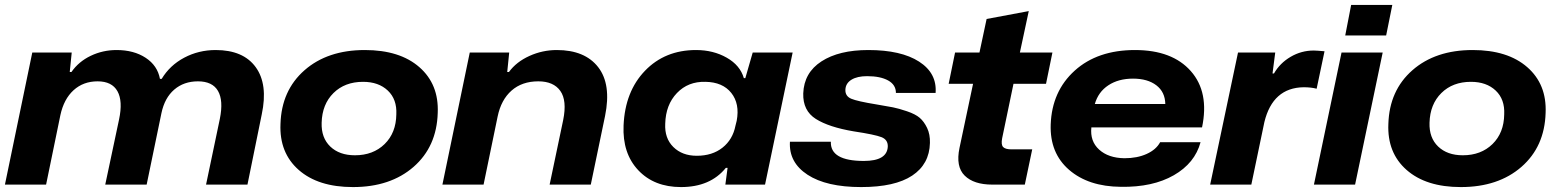

<svg xmlns="http://www.w3.org/2000/svg" viewBox="-36 -749 6330 779"><path d="M-16 0 95 -536H255L247 -457H254Q283 -499 332 -522.5Q381 -546 437 -546Q507 -546 555 -514.5Q603 -483 613 -429H620Q653 -484 711.5 -515Q770 -546 839 -546Q951 -546 1001.5 -476.5Q1052 -407 1026 -285L968 0H800L856 -267Q871 -341 848.5 -380Q826 -419 767 -419Q710 -419 671 -385.5Q632 -352 619 -290L559 0H391L447 -264Q463 -339 440.5 -379Q418 -419 360 -419Q302 -419 262.5 -383Q223 -347 209 -282L151 0Z M1396 10Q1255 10 1176 -59.5Q1097 -129 1102 -246Q1106 -382 1199.5 -464Q1293 -546 1444 -546Q1586 -546 1665.5 -476.5Q1745 -407 1740 -291Q1736 -154 1642 -72Q1548 10 1396 10ZM1404 -119Q1478 -119 1524.5 -164.5Q1571 -210 1572 -285Q1575 -346 1537.5 -381.5Q1500 -417 1437 -417Q1363 -417 1317 -371.5Q1271 -326 1269 -251Q1267 -190 1304 -154.5Q1341 -119 1404 -119Z M1759 0 1870 -536H2030L2022 -457H2029Q2059 -498 2112 -522Q2165 -546 2223 -546Q2337 -546 2391 -476.5Q2445 -407 2419 -279L2361 0H2194L2249 -262Q2265 -341 2237.5 -380Q2210 -419 2148 -419Q2082 -419 2039.5 -381.5Q1997 -344 1983 -276L1926 0Z M2727 10Q2618 10 2553.5 -58.5Q2489 -127 2494 -240Q2500 -378 2581 -462Q2662 -546 2788 -546Q2858 -546 2912.5 -515Q2967 -484 2982 -432H2988L3018 -536H3180L3068 0H2907L2916 -68H2909Q2846 10 2727 10ZM2791 -117Q2854 -117 2895.5 -150Q2937 -183 2948 -239L2953 -259Q2966 -328 2931 -372Q2896 -416 2826 -417Q2756 -419 2710.5 -371.5Q2665 -324 2663 -247Q2660 -188 2696 -152.5Q2732 -117 2791 -117Z M3458 10Q3317 10 3240.5 -40Q3164 -90 3169 -174H3335Q3332 -96 3469 -96Q3563 -96 3566 -154Q3567 -182 3540.5 -192.5Q3514 -203 3428 -216Q3327 -233 3274 -266.5Q3221 -300 3223 -370Q3226 -454 3297 -500Q3368 -546 3487 -546Q3620 -546 3693 -499Q3766 -452 3760 -372H3599Q3599 -405 3567.5 -422.5Q3536 -440 3482 -440Q3442 -440 3418.5 -425.5Q3395 -411 3394 -385Q3393 -359 3417.5 -348.5Q3442 -338 3522 -325Q3564 -318 3587 -313.5Q3610 -309 3644 -297.5Q3678 -286 3695.5 -271Q3713 -256 3725.5 -230Q3738 -204 3737 -169Q3735 -83 3665 -36.5Q3595 10 3458 10Z M3990 0Q3915 0 3878 -36.5Q3841 -73 3857 -149L3912 -409H3813L3839 -536H3938L3967 -672L4138 -704L4102 -536H4234L4208 -409H4076L4030 -188Q4025 -162 4034 -152.5Q4043 -143 4068 -143H4152L4122 0Z M4512 9Q4380 8 4301.5 -60Q4223 -128 4227 -244Q4232 -379 4324.5 -462.5Q4417 -546 4569 -546Q4720 -546 4795.5 -460.5Q4871 -375 4841 -232H4392Q4386 -176 4423.5 -142Q4461 -108 4526 -107Q4578 -107 4616.5 -124.5Q4655 -142 4671 -172H4835Q4812 -87 4726.5 -38Q4641 11 4512 9ZM4406 -327H4692Q4691 -376 4655.5 -403Q4620 -430 4561 -430Q4502 -430 4461 -403Q4420 -376 4406 -327Z M4874 0 4987 -536H5138L5127 -451H5133Q5157 -493 5200.5 -518.5Q5244 -544 5294 -544Q5305 -544 5338 -541L5306 -389Q5284 -395 5253 -395Q5128 -393 5094 -254L5041 0Z M5422 -605 5446 -729H5613L5588 -605ZM5295 0 5407 -536H5574L5462 0Z M5891 10Q5750 10 5671 -59.5Q5592 -129 5597 -246Q5601 -382 5694.5 -464Q5788 -546 5939 -546Q6081 -546 6160.5 -476.5Q6240 -407 6235 -291Q6231 -154 6137 -72Q6043 10 5891 10ZM5899 -119Q5973 -119 6019.5 -164.5Q6066 -210 6067 -285Q6070 -346 6032.5 -381.5Q5995 -417 5932 -417Q5858 -417 5812 -371.5Q5766 -326 5764 -251Q5762 -190 5799 -154.5Q5836 -119 5899 -119Z"/></svg>

Font: Mona Sans Expanded
Style: Bold Italic
Weight: 700
Width: 7
Italic angle: -11.7°
Designer: Deni Anggara
Foundry: GitHub
Version: Version 1.001;gftools[0.9.33]